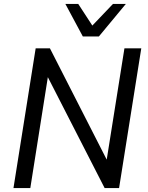

<svg xmlns="http://www.w3.org/2000/svg" viewBox="-20 -949 747 969"><path d="M48 0 160 -705H232L530 -121H515L608 -705H693L581 0H508L210 -582H225L133 0ZM398 -765 310 -929H375L446 -820L550 -929H615L479 -765Z"/></svg>

Font: Nunito Sans 10pt SemiCondensed Medium
Style: Italic
Weight: 500
Width: 4
Italic angle: -9°
Designer: Vernon Adams
Foundry: Vernon Adams
Version: Version 3.101;gftools[0.9.27]